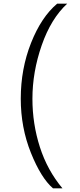

<svg xmlns="http://www.w3.org/2000/svg" viewBox="-20 -810 440 1054"><path d="M271 224Q205 167 149.5 28.5Q94 -110 94 -268Q94 -432 150.5 -574.5Q207 -717 294 -790H349Q260 -708 209 -561.5Q158 -415 158 -268Q158 -130 199 -2.5Q240 125 323 224Z"/></svg>

Font: Oakes Grotesk Light
Style: Regular
Weight: 300
Designer: Samuel Oakes
Foundry: Samuel Oakes
Version: Version 1.000;PS 001.000;hotconv 1.0.88;makeotf.lib2.5.64775